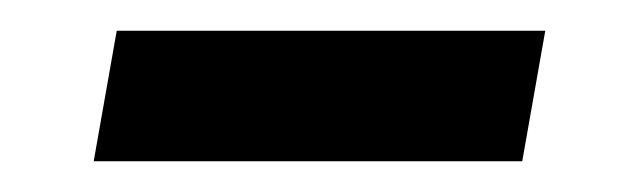

<svg xmlns="http://www.w3.org/2000/svg" viewBox="-20 -315 409 125"><path d="M56 -295H335L320 -210H41Z"/></svg>

Font: KoHo
Style: Bold Italic
Weight: 700
Italic angle: -10°
Version: Version 1.000; ttfautohint (v1.6)